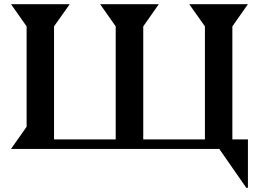

<svg xmlns="http://www.w3.org/2000/svg" viewBox="-20 -705 1226 909"><path d="M32.2 0 106 -105V-580.1L32.2 -685.1H310.1L235.8 -580.1V-44.9H527.8V-580.1L454.1 -685.1H731.9L658.2 -580.1V-44.9H950.2V-580.1L876 -685.1H1153.8L1080.1 -580.1V-44.9H1153.8V184.1H1146L1018.1 0Z"/></svg>

Font: Bluu Next
Style: Bold
Weight: 700
Designer: Jean-Baptiste Morizot, Igor Stepanchenko (Cyrillic)
Foundry: Igor Stepanchenko
Version: Version 1.005